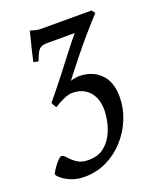

<svg xmlns="http://www.w3.org/2000/svg" viewBox="-172 -537 706 862"><g transform="rotate(-20 180.5 -106.0)"><path d="M378.9 -430.7Q304.7 -350.1 244.9 -275.1Q185.1 -200.2 145 -147L55.7 -118.2Q104 -176.8 139.4 -222.4Q174.8 -268.1 203.9 -305.9Q232.9 -343.8 261.2 -377.4H127Q103 -377.4 91.3 -365.7Q79.6 -354 64.9 -313L42 -318.4Q51.3 -361.8 61 -398.9Q70.8 -436 75.2 -457Q83.5 -454.1 97.9 -450.4Q112.3 -446.8 126.5 -446.8H366.7ZM83 244.6Q48.8 244.6 21 233.4Q-6.8 222.2 -23.2 208.3Q-39.6 194.3 -39.6 187.5Q-39.6 185.1 -33.2 174.6Q-26.9 164.1 -17.6 151.6Q-8.3 139.2 1 130.1Q10.3 121.1 16.1 121.1Q25.4 121.1 37.6 135.7Q49.8 150.4 70.6 165Q91.3 179.7 125.5 179.7Q168 179.7 195.6 159.9Q223.1 140.1 239 110.1Q254.9 80.1 261.5 48.3Q268.1 16.6 268.1 -7.8Q268.1 -63.5 238.5 -96.2Q209 -128.9 158.2 -128.9Q140.6 -128.9 116 -117.9Q91.3 -106.9 70.8 -93.3Q66.4 -96.7 61.8 -105.5Q57.1 -114.3 55.7 -118.2Q94.2 -148.4 138.4 -168.7Q182.6 -189 212.4 -189Q273.9 -189 313.5 -150.9Q353 -112.8 353 -40Q353 13.7 332.5 64.5Q312 115.2 275.4 156Q238.8 196.8 189.7 220.7Q140.6 244.6 83 244.6Z"/></g></svg>

Font: Gentium Book Plus
Style: Italic
Weight: 400
Italic angle: -8°
Designer: Victor Gaultney, Annie Olsen, Iska Routamaa, Becca Hirsbrunner
Foundry: SIL International
Version: Version 6.101